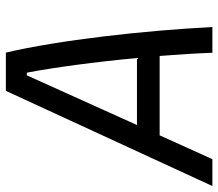

<svg xmlns="http://www.w3.org/2000/svg" viewBox="-84 -670 734 645"><g transform="rotate(-90 282.5 -347.0)"><path d="M-19.5 0H70.8L150.9 -177.2H417.5C422.4 -115.7 426.3 -55.2 428.2 0H514.6C503.4 -226.6 470.2 -519 428.7 -693.8H300.3ZM185.5 -253.4 352.5 -623.5H361.3C378.9 -531.7 397.5 -393.6 410.6 -253.4Z"/></g></svg>

Font: Cascadia Mono SemiLight
Style: Italic
Weight: 350
Italic angle: -10°
Monospace: yes
Designer: Aaron Bell
Foundry: Saja Typeworks
Version: Version 2404.023